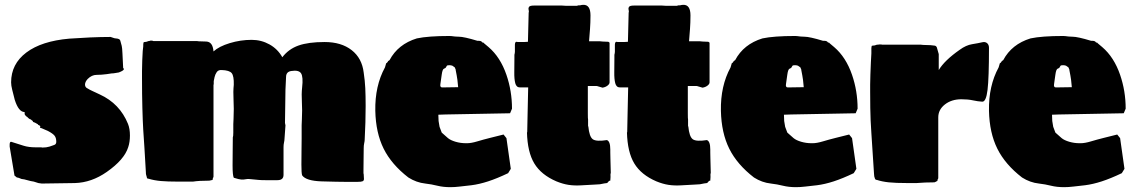

<svg xmlns="http://www.w3.org/2000/svg" viewBox="-20 -743 4703 795"><path d="M153 17 139 15 120 9Q106 7 93 3Q80 -1 69 -2Q64 -4 59 -6Q54 -8 50 -8Q48 -10 44.5 -12.5Q41 -15 40 -16L20 -136V-144Q20 -156 26 -156Q57 -146 78 -139.5Q99 -133 127 -133Q143 -133 148 -133Q153 -133 155 -132Q172 -132 185 -136Q198 -140 205 -143Q213 -146 213 -156Q213 -172 206 -181Q199 -190 178 -201L150 -213Q144 -213 146.5 -217.5Q149 -222 138 -226Q138 -227 137 -228L136 -229Q133 -230 129.5 -232.5Q126 -235 120 -237L114 -239Q117 -239 117 -240Q117 -243 114 -243Q113 -243 110.5 -246Q108 -249 103 -250Q98 -253 95 -256.5Q92 -260 89 -261Q82 -267 82 -272V-279Q57 -279 41 -330Q35 -354 30.5 -371.5Q26 -389 26 -402Q26 -478 89 -525.5Q152 -573 267 -583Q308 -586 353 -588Q398 -590 438 -590Q445 -588 450 -586Q455 -584 459 -584Q476 -583 478 -575Q480 -567 484 -553Q486 -545 487 -522Q488 -499 490 -461Q493 -460 493 -457Q493 -451 472 -443Q465 -442 457 -440.5Q449 -439 442 -439L422 -436Q400 -433 380 -433Q360 -433 343 -416Q332 -404 332 -392.5Q332 -381 344 -376Q350 -372 362 -366.5Q374 -361 393 -352Q476 -314 510 -230Q514 -220 516 -208Q518 -196 518 -182Q518 -155 511 -134Q495 -82 422 -31Q359 13 290 15Z M1490 -164Q1490 -159 1488 -150Q1486 -141 1486 -130Q1486 -112 1485.5 -88Q1485 -64 1485 -39Q1485 -29 1485 -26Q1485 -23 1486 -21Q1486 -16 1486.5 -11Q1487 -6 1487 -2Q1487 5 1481.5 7.5Q1476 10 1460 10H1411Q1392 10 1371 9.5Q1350 9 1312 8Q1247 6 1231 -17Q1228 -26 1228 -61Q1228 -99 1228.5 -122Q1229 -145 1229 -170V-189Q1229 -212 1229 -224.5Q1229 -237 1230 -249Q1232 -287 1230 -320.5Q1228 -354 1231 -381Q1236 -425 1226.5 -439.5Q1217 -454 1186 -449Q1165 -446 1164.5 -425Q1164 -404 1162 -372L1160 -234L1162 -224L1158 -168Q1158 -162 1156 -153Q1154 -144 1154 -134V-19Q1154 3 1129 3Q1096 3 1078.5 3Q1061 3 1051 2Q1041 1 1030 0Q1008 -3 998.5 -1Q989 1 979.5 0.5Q970 0 948 -7Q943 -17 943 -58Q943 -96 943.5 -123Q944 -150 944 -174Q946 -178 946 -194Q946 -217 946 -229Q946 -241 947 -251Q949 -294 947 -329Q945 -364 948 -392Q949 -428 939.5 -440Q930 -452 898 -453Q884 -454 877.5 -444.5Q871 -435 868.5 -424Q866 -413 865 -407V-393H864V-12Q864 -8 862 -7Q861 -6 861 0Q860 3 856 3Q853 3 853 3Q851 5 850 4.5Q849 4 847 5Q825 5 808 6Q791 7 779 9H718Q673 9 645.5 6.5Q618 4 595 -3Q588 -3 588 -9Q586 -16 585 -19.5Q584 -23 584 -30Q581 -88 578 -131.5Q575 -175 573 -207Q571 -241 569.5 -296Q568 -351 568 -419V-449L569 -493L571 -532L573 -550Q573 -563 574 -565Q574 -569 579 -569Q586 -569 595 -573Q597 -573 599 -573.5Q601 -574 604 -575Q612 -575 615 -573H777Q791 -573 795.5 -573Q800 -573 803 -572L834 -571Q861 -570 864 -530Q887 -551 931.5 -564.5Q976 -578 1022 -578Q1062 -578 1096 -559Q1130 -540 1149 -506Q1175 -540 1216 -554.5Q1257 -569 1324 -569Q1393 -569 1436 -535.5Q1479 -502 1486 -442Q1491 -409 1492.5 -378Q1494 -347 1494 -304Q1494 -271 1493 -236.5Q1492 -202 1490 -164Z M1841 -594Q1845 -594 1850 -593.5Q1855 -593 1862 -592Q1864 -592 1869 -591.5Q1874 -591 1880 -591Q1901 -591 1957 -574H1963Q1970 -574 1974 -571Q1975 -570 1976 -568.5Q1977 -567 1978 -567Q1983 -567 1984 -564L2003 -548Q2052 -506 2077 -433Q2100 -366 2100 -293L2092 -274L1824 -269L1795 -268L1796 -242L1800 -218L1809 -194L1835 -171Q1846 -162 1866.5 -156Q1887 -150 1909 -150H1914Q1931 -150 1956 -157.5Q1981 -165 2009 -172L2065 -186L2077 -171L2095 -44L2084 -26Q2038 -4 2001 8Q1964 20 1932 24Q1904 27 1883.5 29.5Q1863 32 1845 32Q1815 32 1791 26Q1767 20 1741 17Q1704 13 1671 -8Q1601 -62 1568.5 -127.5Q1536 -193 1534 -284Q1532 -387 1574 -464L1579 -481Q1583 -483 1583.5 -484.5Q1584 -486 1585 -486L1587 -490L1593 -494Q1628 -560 1706 -584Q1753 -594 1841 -594ZM1841 -473Q1838 -473 1834 -472.5Q1830 -472 1828 -467Q1826 -461 1819 -459Q1812 -457 1809 -434Q1806 -409 1803.5 -395Q1801 -381 1811 -381L1877 -382L1874 -412L1871 -431L1867 -452Q1867 -456 1865.5 -458Q1864 -460 1863 -464L1853 -471Q1847 -473 1841 -473Z M2448 21Q2411 23 2384.5 24.5Q2358 26 2334.5 22.5Q2311 19 2284 8Q2221 -19 2192.5 -66Q2164 -113 2162 -195H2163Q2164 -230 2164.5 -267.5Q2165 -305 2166 -336.5Q2167 -368 2167 -381H2133Q2118 -381 2113.5 -398.5Q2109 -416 2109.5 -444Q2110 -472 2110 -503V-516Q2112 -524 2112 -529Q2112 -534 2112 -538V-558L2113 -566L2117 -570L2125 -569H2152Q2167 -569 2166 -569Q2165 -569 2158.5 -569.5Q2152 -570 2149 -570H2166L2169 -690Q2171 -695 2169 -702Q2167 -709 2170.5 -714.5Q2174 -720 2191 -720H2307Q2314 -719 2323 -719Q2332 -719 2344 -719H2369Q2374 -721 2376.5 -721Q2379 -721 2382 -721Q2386 -722 2389 -722.5Q2392 -723 2395 -723Q2425 -724 2425 -679Q2425 -650 2423 -622.5Q2421 -595 2419 -572H2454Q2459 -572 2465 -572Q2471 -572 2475 -571L2499 -570L2502 -568Q2504 -567 2504 -565V-402Q2504 -395 2495.5 -388.5Q2487 -382 2475 -380Q2459 -384 2456 -385.5Q2453 -387 2448 -387H2414V-355Q2414 -296 2414 -273Q2414 -250 2415 -248V-220H2416Q2420 -177 2434.5 -166.5Q2449 -156 2493 -163Q2507 -158 2507 -124Q2507 -119 2507 -112Q2507 -105 2507.5 -87Q2508 -69 2509 -28Q2507 -22 2508 -10L2507 5Q2503 5 2501 7L2496 13Q2494 15 2493 15Q2489 15 2482 16.5Q2475 18 2464 20Z M2862 21Q2825 23 2798.5 24.5Q2772 26 2748.5 22.5Q2725 19 2698 8Q2635 -19 2606.5 -66Q2578 -113 2576 -195H2577Q2578 -230 2578.5 -267.5Q2579 -305 2580 -336.5Q2581 -368 2581 -381H2547Q2532 -381 2527.5 -398.5Q2523 -416 2523.5 -444Q2524 -472 2524 -503V-516Q2526 -524 2526 -529Q2526 -534 2526 -538V-558L2527 -566L2531 -570L2539 -569H2566Q2581 -569 2580 -569Q2579 -569 2572.5 -569.5Q2566 -570 2563 -570H2580L2583 -690Q2585 -695 2583 -702Q2581 -709 2584.5 -714.5Q2588 -720 2605 -720H2721Q2728 -719 2737 -719Q2746 -719 2758 -719H2783Q2788 -721 2790.5 -721Q2793 -721 2796 -721Q2800 -722 2803 -722.5Q2806 -723 2809 -723Q2839 -724 2839 -679Q2839 -650 2837 -622.5Q2835 -595 2833 -572H2868Q2873 -572 2879 -572Q2885 -572 2889 -571L2913 -570L2916 -568Q2918 -567 2918 -565V-402Q2918 -395 2909.5 -388.5Q2901 -382 2889 -380Q2873 -384 2870 -385.5Q2867 -387 2862 -387H2828V-355Q2828 -296 2828 -273Q2828 -250 2829 -248V-220H2830Q2834 -177 2848.5 -166.5Q2863 -156 2907 -163Q2921 -158 2921 -124Q2921 -119 2921 -112Q2921 -105 2921.5 -87Q2922 -69 2923 -28Q2921 -22 2922 -10L2921 5Q2917 5 2915 7L2910 13Q2908 15 2907 15Q2903 15 2896 16.5Q2889 18 2878 20Z M3272 -594Q3276 -594 3281 -593.5Q3286 -593 3293 -592Q3295 -592 3300 -591.5Q3305 -591 3311 -591Q3332 -591 3388 -574H3394Q3401 -574 3405 -571Q3406 -570 3407 -568.5Q3408 -567 3409 -567Q3414 -567 3415 -564L3434 -548Q3483 -506 3508 -433Q3531 -366 3531 -293L3523 -274L3255 -269L3226 -268L3227 -242L3231 -218L3240 -194L3266 -171Q3277 -162 3297.5 -156Q3318 -150 3340 -150H3345Q3362 -150 3387 -157.5Q3412 -165 3440 -172L3496 -186L3508 -171L3526 -44L3515 -26Q3469 -4 3432 8Q3395 20 3363 24Q3335 27 3314.5 29.5Q3294 32 3276 32Q3246 32 3222 26Q3198 20 3172 17Q3135 13 3102 -8Q3032 -62 2999.5 -127.5Q2967 -193 2965 -284Q2963 -387 3005 -464L3010 -481Q3014 -483 3014.5 -484.5Q3015 -486 3016 -486L3018 -490L3024 -494Q3059 -560 3137 -584Q3184 -594 3272 -594ZM3272 -473Q3269 -473 3265 -472.5Q3261 -472 3259 -467Q3257 -461 3250 -459Q3243 -457 3240 -434Q3237 -409 3234.5 -395Q3232 -381 3242 -381L3308 -382L3305 -412L3302 -431L3298 -452Q3298 -456 3296.5 -458Q3295 -460 3294 -464L3284 -471Q3278 -473 3272 -473Z M3738 15Q3688 15 3660 12Q3632 9 3611 2Q3605 2 3603 -3Q3599 -12 3599 -23L3588 -192Q3586 -220 3585 -244Q3584 -268 3583.5 -296.5Q3583 -325 3583 -364V-393L3584 -435L3586 -485L3588 -522Q3588 -539 3588 -543.5Q3588 -548 3589 -551Q3589 -554 3593 -554Q3602 -554 3611 -558Q3613 -558 3615 -558Q3617 -558 3621 -559Q3623 -559 3626.5 -559Q3630 -559 3632 -558H3773Q3788 -558 3793 -558Q3798 -558 3802 -557L3833 -556Q3845 -555 3850.5 -554Q3856 -553 3859 -547L3867 -519V-453Q3891 -493 3954 -537Q3980 -556 4005 -560Q4030 -564 4047 -568Q4059 -571 4067 -564.5Q4075 -558 4075 -545Q4075 -420 4069 -370.5Q4063 -321 4047 -322Q4029 -323 4008.5 -327.5Q3988 -332 3961 -332Q3920 -332 3892.5 -310.5Q3865 -289 3865 -257V-7Q3865 -2 3863 -1Q3862 0 3862 4Q3861 8 3857 8Q3858 8 3854 10L3849 12Q3810 12 3775 15Z M4382 -594Q4386 -594 4391 -593.5Q4396 -593 4403 -592Q4405 -592 4410 -591.5Q4415 -591 4421 -591Q4442 -591 4498 -574H4504Q4511 -574 4515 -571Q4516 -570 4517 -568.5Q4518 -567 4519 -567Q4524 -567 4525 -564L4544 -548Q4593 -506 4618 -433Q4641 -366 4641 -293L4633 -274L4365 -269L4336 -268L4337 -242L4341 -218L4350 -194L4376 -171Q4387 -162 4407.5 -156Q4428 -150 4450 -150H4455Q4472 -150 4497 -157.5Q4522 -165 4550 -172L4606 -186L4618 -171L4636 -44L4625 -26Q4579 -4 4542 8Q4505 20 4473 24Q4445 27 4424.5 29.5Q4404 32 4386 32Q4356 32 4332 26Q4308 20 4282 17Q4245 13 4212 -8Q4142 -62 4109.5 -127.5Q4077 -193 4075 -284Q4073 -387 4115 -464L4120 -481Q4124 -483 4124.5 -484.5Q4125 -486 4126 -486L4128 -490L4134 -494Q4169 -560 4247 -584Q4294 -594 4382 -594ZM4382 -473Q4379 -473 4375 -472.5Q4371 -472 4369 -467Q4367 -461 4360 -459Q4353 -457 4350 -434Q4347 -409 4344.5 -395Q4342 -381 4352 -381L4418 -382L4415 -412L4412 -431L4408 -452Q4408 -456 4406.5 -458Q4405 -460 4404 -464L4394 -471Q4388 -473 4382 -473Z"/></svg>

Font: Sigmar
Style: Regular
Weight: 400
Designer: Vernon Adams
Foundry: Vernon Adams
Version: Version 1.000; ttfautohint (v1.8.4.7-5d5b);gftools[0.9.24]